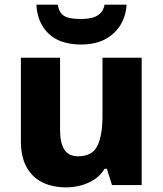

<svg xmlns="http://www.w3.org/2000/svg" viewBox="-20 -798 703 828"><path d="M591 -549V0H463L441 -70H431Q414 -42 387.5 -24.5Q361 -7 329.5 1.5Q298 10 264 10Q208 10 164 -11Q120 -32 95 -76.5Q70 -121 70 -191V-549H239V-238Q239 -182 257.5 -153Q276 -124 317 -124Q378 -124 400 -169Q422 -214 422 -299V-549ZM526 -778Q521 -701 469 -653.5Q417 -606 330 -606Q239 -606 190 -652.5Q141 -699 137 -778H229Q234 -750 247 -737Q260 -724 281.5 -720Q303 -716 330 -716Q353 -716 374 -720.5Q395 -725 410.5 -738.5Q426 -752 431 -778Z"/></svg>

Font: Noto Sans Cham ExtraBold
Style: Regular
Weight: 800
Version: Version 2.002